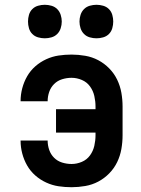

<svg xmlns="http://www.w3.org/2000/svg" viewBox="-20 -770 590 802"><path d="M279 12Q251 12 224.5 8Q198 4 173 -7.5Q148 -19 127.5 -37Q107 -55 93.5 -78.5Q80 -102 73 -128.5Q66 -155 66 -182V-183H179Q179 -163 185.5 -144Q192 -125 206 -111Q220 -97 239.5 -91Q259 -85 279 -85Q301 -85 322 -94Q343 -103 356 -121Q369 -139 374 -161Q379 -183 379 -205V-216H214V-314H379V-325Q379 -347 374 -369Q369 -391 356 -409Q343 -427 322 -436Q301 -445 279 -445Q259 -445 239.5 -439Q220 -433 206 -419Q192 -405 185.5 -386Q179 -367 179 -347H66V-348Q66 -375 73 -401.5Q80 -428 93.5 -451.5Q107 -475 127.5 -493Q148 -511 173 -522.5Q198 -534 224.5 -538Q251 -542 279 -542Q307 -542 336 -537Q365 -532 390.5 -518.5Q416 -505 436.5 -484Q457 -463 469.5 -437Q482 -411 487 -382.5Q492 -354 492 -325V-205Q492 -176 487 -147.5Q482 -119 469.5 -93Q457 -67 436.5 -46Q416 -25 390.5 -11.5Q365 2 336 7Q307 12 279 12ZM383 -610Q369 -610 355 -614Q341 -618 331 -628Q321 -638 316.5 -652Q312 -666 312 -680Q312 -694 316.5 -708Q321 -722 331 -732Q341 -742 355 -746Q369 -750 383 -750Q397 -750 411 -746Q425 -742 435 -732Q445 -722 449 -708Q453 -694 453 -680Q453 -666 449 -652Q445 -638 435 -628Q425 -618 411 -614Q397 -610 383 -610ZM167 -610Q153 -610 139 -614Q125 -618 115 -628Q105 -638 101 -652Q97 -666 97 -680Q97 -694 101 -708Q105 -722 115 -732Q125 -742 139 -746Q153 -750 167 -750Q181 -750 195 -746Q209 -742 219 -732Q229 -722 233.5 -708Q238 -694 238 -680Q238 -666 233.5 -652Q229 -638 219 -628Q209 -618 195 -614Q181 -610 167 -610Z"/></svg>

Font: Lode Term
Style: Bold
Weight: 700
Monospace: yes
Designer: Belleve Invis
Foundry: Belleve Invis
Version: Version 29.2.0